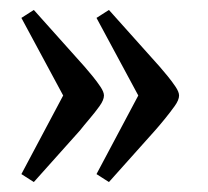

<svg xmlns="http://www.w3.org/2000/svg" viewBox="-20 -437 419 386"><path d="M258 -245 174 -401 199 -417 301 -303Q308 -295 317 -284Q326 -273 333 -262.5Q340 -252 340 -245Q340 -236 331 -223.5Q322 -211 311 -197.5Q300 -184 292 -175L199 -71L174 -87ZM107 -245 23 -401 48 -417 150 -303Q157 -295 166 -284Q175 -273 182 -262.5Q189 -252 189 -245Q189 -236 180 -223.5Q171 -211 159.5 -197.5Q148 -184 141 -175L48 -71L23 -87Z"/></svg>

Font: Faustina VF Beta
Style: Regular
Weight: 400
Designer: Alfonso Garcia
Foundry: Omnibus-Type
Version: Version 1.006